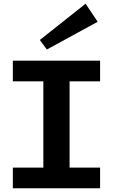

<svg xmlns="http://www.w3.org/2000/svg" viewBox="-20 -1012 606 1032"><path d="M213 -66V-621H354V-66ZM49 0V-111H518V0ZM49 -575V-686H518V-575ZM232 -746 194 -797 440 -992 505 -895Z"/></svg>

Font: BioRhyme SemiExpanded
Style: Bold
Weight: 700
Width: 6
Designer: Aoife Mooney
Foundry: Aoife Mooney Type
Version: Version 1.600;gftools[0.9.33]